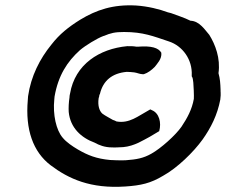

<svg xmlns="http://www.w3.org/2000/svg" viewBox="-20 -733 861 732"><path d="M86 -352C76 -239 106 -154 173 -103C242 -51 325 -13 458 -22C517 -26 554 -34 602 -63C655 -92 718 -153 753 -202C784 -246 809 -295 820 -354V-355C823 -376 820 -389 821 -389C820 -417 819 -432 813 -454C821 -511 801 -563 778 -600C762 -618 741 -653 706 -654C685 -665 650 -676 632 -683L620 -686C588 -698 544 -709 499 -712C411 -717 347 -695 286 -658C241 -630 207 -603 176 -563C132 -509 98 -443 87 -366ZM187 -354 188 -365C202 -445 236 -498 285 -542C305 -559 350 -587 375 -596H376C402 -607 418 -611 453 -611C526 -611 564 -595 624 -575C676 -558 714 -506 711 -446V-442C715 -437 716 -428 717 -418C718 -410 720 -366 719 -356C712 -316 694 -283 672 -250C649 -217 593 -167 557 -147C527 -130 501 -125 459 -122C449 -122 436 -121 424 -122H423C416 -122 410 -123 400 -123C347 -128 315 -141 277 -163C255 -176 233 -191 219 -208C194 -237 181 -296 187 -354ZM245 -362C242 -343 241 -321 242 -306C248 -246 289 -208 341 -189C357 -180 379 -171 407 -171C421 -170 437 -172 447 -172H449C494 -176 528 -200 550 -211C567 -221 575 -226 587 -233C596 -265 587 -302 559 -313L553 -316L546 -312C507 -291 473 -261 424 -270C420 -272 417 -274 410 -276C395 -285 382 -291 370 -300C359 -310 352 -330 356 -358C356 -361 358 -363 358 -365L359 -372L361 -374V-375C373 -426 408 -454 463 -459C472 -459 483 -458 492 -457C505 -455 510 -451 524 -450H528C544 -455 558 -466 570 -478C578 -489 598 -508 595 -532C584 -551 557 -559 506 -555H500C489 -557 480 -557 467 -557H465C359 -547 266 -488 247 -376C247 -374 245 -370 245 -362Z"/></svg>

Font: Hussar Pisanka
Style: BdKur
Weight: 700
Designer: Robert Jablonski
Foundry: Cannot Into Space Fonts
Version: Version 1.070